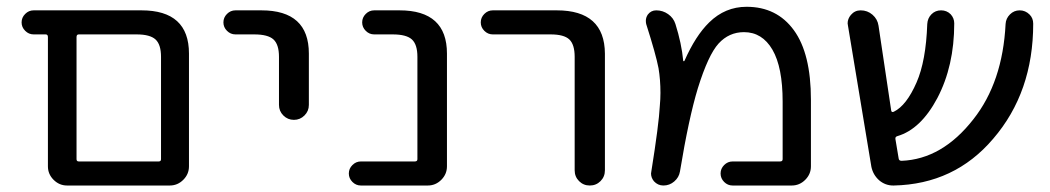

<svg xmlns="http://www.w3.org/2000/svg" viewBox="-20 -578 3156 577"><path d="M203.1 -20.5H181.6Q158.2 -20.5 141.1 -37.6Q124 -54.7 124 -78.1V-466.8Q124 -474.6 117.2 -474.6H81.1Q66.4 -474.6 55.7 -485.4Q44.9 -496.1 44.9 -510.7Q44.9 -525.4 55.7 -536.1Q66.4 -546.9 81.1 -546.9H405.3Q547.9 -546.9 547.9 -417V-78.1Q547.9 -54.7 530.8 -37.6Q513.7 -20.5 490.2 -20.5ZM463.9 -407.2Q463.9 -444.3 447.3 -459.5Q430.7 -474.6 390.6 -474.6H216.8Q210 -474.6 210 -466.8V-99.6Q210 -92.8 216.8 -92.8H457Q463.9 -92.8 463.9 -99.6Z M687.5 -474.6Q672.9 -474.6 662.1 -485.4Q651.4 -496.1 651.4 -510.7Q651.4 -525.4 662.1 -536.1Q672.9 -546.9 687.5 -546.9H765.6Q908.2 -546.9 908.2 -417V-262.7Q908.2 -244.1 895 -231Q881.8 -217.8 863.3 -217.8Q844.7 -217.8 831.5 -231Q818.4 -244.1 818.4 -262.7V-407.2Q818.4 -444.3 801.8 -459.5Q785.2 -474.6 744.1 -474.6Z M1234.4 -407.2Q1234.4 -444.3 1217.8 -459.5Q1201.2 -474.6 1160.2 -474.6H1104.5Q1089.8 -474.6 1079.1 -485.4Q1068.4 -496.1 1068.4 -510.7Q1068.4 -525.4 1079.1 -536.1Q1089.8 -546.9 1104.5 -546.9H1180.7Q1323.2 -546.9 1323.2 -417V-78.1Q1323.2 -54.7 1306.2 -37.6Q1289.1 -20.5 1265.6 -20.5H1064.5Q1049.8 -20.5 1039.1 -31.2Q1028.3 -42 1028.3 -56.6Q1028.3 -71.3 1039.1 -82Q1049.8 -92.8 1064.5 -92.8H1226.6Q1234.4 -92.8 1234.4 -99.6Z M1460.9 -474.6Q1446.3 -474.6 1435.5 -485.4Q1424.8 -496.1 1424.8 -510.7Q1424.8 -525.4 1435.5 -536.1Q1446.3 -546.9 1460.9 -546.9H1653.3Q1796.9 -546.9 1797.9 -417V-66.4Q1797.9 -46.9 1784.7 -33.7Q1771.5 -20.5 1752.4 -20.5Q1733.4 -20.5 1720.2 -33.7Q1707 -46.9 1707 -66.4V-407.2Q1707 -444.3 1690.9 -459.5Q1674.8 -474.6 1634.8 -474.6Z M2181.6 -20.5Q2167 -20.5 2156.2 -31.2Q2145.5 -42 2145.5 -56.6Q2145.5 -71.3 2156.2 -82Q2167 -92.8 2181.6 -92.8H2324.2Q2332 -92.8 2332 -99.6V-272.5Q2332 -376 2301.3 -428.7Q2270.5 -481.4 2215.8 -481.4Q2170.9 -481.4 2139.6 -447.3Q2108.4 -413.1 2077.1 -312.5Q2049.8 -222.7 2023.4 -62.5Q2020.5 -44.9 2006.3 -32.7Q1992.2 -20.5 1973.6 -20.5Q1957 -20.5 1945.3 -33.2Q1936.5 -43.9 1936.5 -56.6Q1936.5 -59.6 1937.5 -63.5Q1960 -204.1 1962.9 -259.8Q1964.8 -280.3 1964.8 -298.8Q1964.8 -338.9 1959 -373Q1951.2 -414.1 1921.9 -505.9Q1920.9 -510.7 1920.9 -515.6Q1920.9 -525.4 1926.8 -534.2Q1936.5 -546.9 1952.1 -546.9Q1971.7 -546.9 1987.8 -535.6Q2003.9 -524.4 2009.8 -505.9Q2028.3 -447.3 2033.2 -395.5Q2033.2 -394.5 2034.7 -394Q2036.1 -393.6 2037.1 -395.5Q2070.3 -470.7 2111.3 -510.7Q2159.2 -557.6 2223.6 -557.6Q2314.5 -557.6 2365.7 -487.3Q2417 -417 2417 -278.3V-78.1Q2417 -54.7 2399.9 -37.6Q2382.8 -20.5 2359.4 -20.5Z M3074.2 -534.2Q3085 -523.4 3085 -506.8Q3085 -300.8 2964.8 -161.1Q2848.6 -24.4 2666 -20.5Q2665 -20.5 2664.1 -20.5Q2640.6 -20.5 2622.1 -36.1Q2603.5 -52.7 2598.6 -77.1L2528.3 -501Q2527.3 -504.9 2527.3 -507.8Q2527.3 -521.5 2537.1 -533.2Q2548.8 -546.9 2566.4 -546.9Q2586.9 -546.9 2602.1 -533.7Q2617.2 -520.5 2620.1 -501L2658.2 -246.1Q2659.2 -239.3 2666 -242.2Q2704.1 -260.7 2734.4 -330.1Q2762.7 -394.5 2766.6 -505.9Q2767.6 -523.4 2779.3 -535.2Q2791 -546.9 2808.1 -546.9Q2825.2 -546.9 2836.9 -535.2Q2847.7 -523.4 2847.7 -507.8Q2847.7 -379.9 2796.9 -283.2Q2747.1 -189.5 2676.8 -168.9Q2669.9 -167 2670.9 -160.2L2680.7 -101.6Q2681.6 -94.7 2689.5 -94.7Q2811.5 -99.6 2905.3 -219.7Q2993.2 -331.1 3002 -505.9Q3002.9 -522.5 3015.1 -534.7Q3027.3 -546.9 3044.4 -546.9Q3061.5 -546.9 3074.2 -534.2Z"/></svg>

Font: Gen Jyuu Gothic Regular
Style: Regular
Weight: 400
Designer: [Source Han Sans]
Ryoko NISHIZUKA  (kana & ideographs); Paul D. Hunt (Latin, Greek & Cyrillic); Wenlong ZHANG  (bopomofo
Version: Version 1.002.20150607